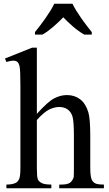

<svg xmlns="http://www.w3.org/2000/svg" viewBox="-20 -1001 579 1021"><path d="M176 -747.5V-395.5Q234 -460 267.8 -477.8Q301.5 -495.5 336 -495.5Q377 -495.5 406.5 -472.8Q436 -450 450 -403Q460 -368.5 460 -278.5V-108.5Q460 -64 467.5 -46.5Q473 -33.5 485.5 -26.5Q498 -19.5 532.5 -19.5V0H295V-19.5H306Q339.5 -19.5 352.8 -29.8Q366 -40 372 -59.5Q373 -68 373 -108.5V-278.5Q373 -359 365 -383Q357 -407 339 -419.5Q321 -432 295 -432Q269.5 -432 242 -418.8Q214.5 -405.5 176 -363V-108.5Q176 -59.5 181.2 -47.5Q186.5 -35.5 201.8 -27.5Q217 -19.5 253 -19.5V0H14V-19.5Q46.5 -19.5 64.5 -29Q75.5 -35 82 -49.5Q88.5 -64 88.5 -108.5V-545.5Q88.5 -628.5 84.2 -647.2Q80 -666 72 -672.2Q64 -678.5 49.5 -678.5Q39 -678.5 14 -671.5L6.5 -690L151 -747.5ZM166 -830.5Q178 -845 192.5 -864Q207 -883 221.2 -903.2Q235.5 -923.5 248 -943.8Q260.5 -964 268.5 -981H365.5Q373.5 -964 386 -943.8Q398.5 -923.5 412.8 -903.2Q427 -883 441.5 -864Q456 -845 468 -830.5V-817H428Q398.5 -834 369 -859.2Q339.5 -884.5 316.5 -909Q293 -884.5 264 -859.2Q235 -834 206 -817H166Z"/></svg>

Font: MM Phetkon
Style: Regular
Weight: 400
Designer: Khon Soe Zaw Thu
Version: Version 1.00 July 15, 2016, initial release